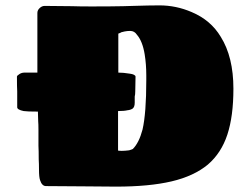

<svg xmlns="http://www.w3.org/2000/svg" viewBox="-20 -693 935 714"><path d="M291 0 151 -1Q136 -1 129 -23Q125 -34 125 -63Q125 -85 124 -100Q124 -133 123 -151V-211Q123 -232 122 -243L121 -278Q81 -278 68 -280Q44 -285 44 -294V-353Q43 -369 43 -408Q43 -412 53 -418Q61 -423 71 -423H95H119V-645Q119 -655 127.5 -663Q136 -671 146 -671L248 -670Q274 -669 320 -669Q395 -669 438 -670L473 -671Q535 -673 573 -673Q635 -673 693 -648Q764 -618 801 -556Q848 -481 848 -363Q848 -261 825.5 -192.5Q803 -124 753 -81Q701 -38 618 -18.5Q535 1 411 1ZM433 -132Q444 -132 460 -134Q464 -135 468 -136.5Q472 -138 474 -139Q497 -162 510 -211Q524 -272 524 -394V-413Q524 -454 518 -491Q510 -540 489 -564Q480 -578 464 -578Q453 -578 443.5 -576Q434 -574 431 -573Q429 -571 420 -568V-503V-423Q439 -423 463 -419Q472 -418 478 -415Q484 -412 484 -408L483 -354Q483 -341 481 -334V-311Q481 -295 473 -289Q465 -284 454 -283Q442 -280 419 -280V-223V-175V-133Q424 -132 433 -132Z"/></svg>

Font: Sigmar One
Style: Regular
Weight: 400
Designer: Vernon Adams
Foundry: Vernon Adams
Version: Version 2.000